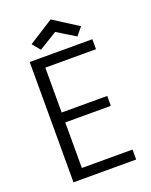

<svg xmlns="http://www.w3.org/2000/svg" viewBox="-161 -965 825 1050"><g transform="rotate(-20 251.5 -440.0)"><path d="M444.8 -642.1H149.9V-380.9H415V-323.2H149.9V-58.1H444.8V0H80.1V-700.2H444.8ZM123 -788.1 267.1 -879.9 411.1 -788.1 373 -742.2 267.1 -807.1 161.1 -742.2Z"/></g></svg>

Font: PoppinsZ Light
Style: Regular
Weight: 300
Designer: Ninad Kale (Devanagari), Jonny Pinhorn (Latin)
Foundry: Indian Type Foundry
Version: Version 3.002;FEAKit 1.0